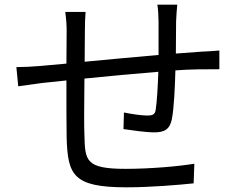

<svg xmlns="http://www.w3.org/2000/svg" viewBox="-20 -788 1040 821"><path d="M653 -768C656 -751 658 -716 658 -694V-553C553 -544 438 -533 342 -524L343 -657C343 -688 344 -715 346 -737H259C263 -707 265 -684 265 -654L264 -516C217 -512 178 -508 153 -506C117 -503 80 -501 50 -501L58 -419C85 -423 128 -429 159 -433L264 -444C264 -345 264 -241 265 -198C270 -40 292 13 521 13C621 13 742 3 808 -4L811 -88C747 -77 624 -66 517 -66C345 -66 344 -102 341 -209C339 -247 340 -350 341 -452C439 -462 555 -473 657 -481C655 -419 651 -353 646 -320C643 -298 633 -294 609 -294C586 -294 544 -300 510 -307L508 -236C535 -232 603 -222 639 -222C684 -222 706 -235 715 -279C724 -325 728 -414 730 -487C793 -492 855 -492 918 -492V-572C894 -570 866 -568 840 -567C808 -565 771 -562 732 -559C732 -603 733 -652 733 -697C734 -718 736 -752 738 -768Z"/></svg>

Font: Noto Sans KR Regular
Style: Regular
Weight: 400
Designer: Ryoko NISHIZUKA  (kana & ideographs); Paul D. Hunt (Latin, Greek & Cyrillic); Wenlong ZHANG  (bopomofo); Sandoll Communi
Foundry: Adobe Systems Incorporated
Version: Version 1.004;PS 1.004;hotconv 1.0.82;makeotf.lib2.5.63406